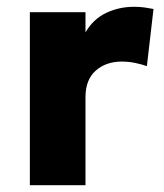

<svg xmlns="http://www.w3.org/2000/svg" viewBox="-20 -546 484 566"><path d="M68 0V-510H232V-450.5Q255 -490 293 -508Q331 -526 375.5 -526Q392.5 -526 406 -524Q419.5 -522 432.5 -519.5L413 -351Q396 -357 377 -360.8Q358 -364.5 339 -364.5Q292.5 -364.5 262.2 -337.8Q232 -311 232 -259.5V0Z"/></svg>

Font: Geologica Cursive
Style: Bold
Weight: 700
Designer: Sindre Bremnes, Frode Helland
Foundry: Monokrom Skriftforlag AS
Version: Version 1.010;gftools[0.9.28]